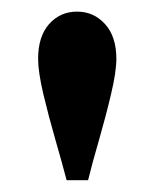

<svg xmlns="http://www.w3.org/2000/svg" viewBox="-20 -567 268 332"><path d="M113.3 -546.9Q142.1 -546.9 161.6 -525.4Q181.2 -503.9 181.2 -465.3Q181.2 -442.9 172.1 -404.5Q163.1 -366.2 151.4 -325.7Q139.6 -285.2 132.3 -255.4H95.2Q87.4 -285.2 75.7 -325.7Q64 -366.2 54.9 -404.5Q45.9 -442.9 45.9 -465.3Q45.9 -503.9 64.9 -525.4Q84 -546.9 113.3 -546.9Z"/></svg>

Font: Lateef
Style: Bold
Weight: 700
Designer: SIL International
Foundry: SIL International
Version: Version 4.200